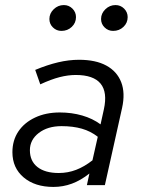

<svg xmlns="http://www.w3.org/2000/svg" viewBox="-20 -731 556 758"><path d="M191 7Q118 7 73.5 -30.5Q29 -68 29 -130Q29 -177 52.5 -212Q76 -247 118.5 -267Q161 -287 216 -287Q263 -287 304.5 -275Q346 -263 377 -240L390 -299Q405 -367 377 -401Q349 -435 279 -435Q249 -435 215.5 -426.5Q182 -418 139 -398L119 -455Q167 -475 209.5 -485Q252 -495 292 -495Q358 -495 400 -472Q442 -449 458.5 -406.5Q475 -364 462 -305L394 0H323L333 -46Q299 -19 264 -6Q229 7 191 7ZM212 -48Q248 -48 280.5 -60.5Q313 -73 345 -98L366 -191Q338 -213 303 -223Q268 -233 223 -233Q168 -233 133 -206Q98 -179 98 -138Q98 -95 128 -71.5Q158 -48 212 -48ZM222.5 -609Q203 -609 189 -622.7Q175 -636.3 175 -656Q175 -678 192 -694.5Q209 -711 232 -711Q251.9 -711 266 -697Q280 -683 280 -663.4Q280 -640.6 263.3 -624.8Q246.7 -609 222.5 -609ZM426.5 -609Q407 -609 393 -622.7Q379 -636.3 379 -656Q379 -678 396 -694.5Q413 -711 436 -711Q455.9 -711 470 -697Q484 -683 484 -663.4Q484 -640.6 467.3 -624.8Q450.7 -609 426.5 -609Z"/></svg>

Font: Red Hat Text VF
Style: Italic
Weight: 300
Italic angle: -12°
Designer: Pentagram, MCKL
Foundry: Pentagram, MCKL
Version: Version 1.023